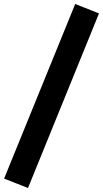

<svg xmlns="http://www.w3.org/2000/svg" viewBox="-26 -825 514 960"><path d="M114 115 -5.5 68 350 -805 469 -758Z"/></svg>

Font: Geologica SemiBold
Style: Regular
Weight: 600
Designer: Sindre Bremnes, Frode Helland
Foundry: Monokrom Skriftforlag AS
Version: Version 1.010;gftools[0.9.28]